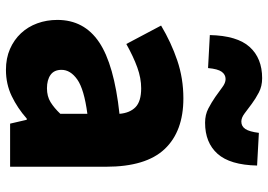

<svg xmlns="http://www.w3.org/2000/svg" viewBox="-148 -740 902 646"><g transform="rotate(90 303.0 -417.0)"><path d="M215 14Q176 14 145 0.5Q114 -13 92 -36.5Q70 -60 58.5 -91.5Q47 -123 47 -159Q47 -249 122 -299.5Q197 -350 363 -368Q360 -403 340.5 -422Q321 -441 277 -441Q243 -441 207 -428Q171 -415 128 -391L66 -508Q123 -542 183.5 -562.5Q244 -583 311 -583Q422 -583 481.5 -520Q541 -457 541 -323V0H396L383 -56H379Q344 -25 303.5 -5.5Q263 14 215 14ZM277 -124Q304 -124 323.5 -136Q343 -148 363 -169V-260Q280 -249 247.5 -226Q215 -203 215 -173Q215 -148 232 -136Q249 -124 277 -124ZM393 -656Q366 -656 345 -667Q324 -678 306 -690.5Q288 -703 273.5 -714Q259 -725 246 -725Q231 -725 221.5 -712Q212 -699 209 -666L98 -672Q100 -764 138 -806Q176 -848 243 -848Q270 -848 291 -837Q312 -826 329.5 -813Q347 -800 361.5 -789Q376 -778 389 -778Q405 -778 414 -791.5Q423 -805 427 -837L537 -831Q535 -740 497.5 -698Q460 -656 393 -656Z"/></g></svg>

Font: Kinto Sans Black
Style: Regular
Weight: 900
Designer: Authors: Ryoko NISHIZUKA  (kana & ideographs); Paul D. Hunt (Latin, Greek & Cyrillic); Wenlong ZHANG  (bopomofo); Sandol
Foundry: Adobe Systems Incorporated, ookami Inc.
Version: Version 0.001